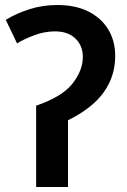

<svg xmlns="http://www.w3.org/2000/svg" viewBox="-20 -745 507 765"><path d="M209 -725Q281 -725 332.5 -699Q384 -673 411.5 -627.5Q439 -582 439 -522Q439 -441 393 -377Q347 -313 251 -266V0H124V-324Q227 -359 268.5 -411.5Q310 -464 310 -518Q310 -563 280.5 -591.5Q251 -620 199 -620Q157 -620 115 -604Q73 -588 48 -572L3 -666Q46 -692 98 -708.5Q150 -725 209 -725Z"/></svg>

Font: Noto Sans SemiBold
Style: Regular
Weight: 600
Designer: Monotype Design Team
Foundry: Monotype Imaging Inc.
Version: Version 2.007